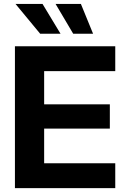

<svg xmlns="http://www.w3.org/2000/svg" viewBox="-20 -965 648 985"><path d="M56.6 0V-727.5H571.3V-600.1H206.5V-429.7H543.5V-305.2H206.5V-127.4H571.3V0ZM355.5 -792 265.1 -944.8H395L457.5 -792ZM186 -792 59.6 -944.8H198.2L290.5 -792Z"/></svg>

Font: Inter 28pt
Style: Bold
Weight: 700
Designer: Rasmus Andersson
Foundry: rsms
Version: Version 4.001;git-66647c0bb